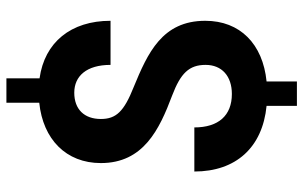

<svg xmlns="http://www.w3.org/2000/svg" viewBox="-198 -666 969 614"><g transform="rotate(-90 287.0 -359.5)"><path d="M386 -187C386 -135 350 -103 293 -103C224 -103 186 -146 186 -223H45C45 -90 122 -5 255 8V105H333V8C453 -4 527 -77 527 -188C527 -326 424 -372 315 -417C237 -448 213 -473 213 -522C213 -575 244 -607 297 -607C350 -607 386 -568 386 -491H527C527 -618 458 -702 343 -718V-824H265V-719C148 -707 72 -633 72 -522C72 -386 179 -335 288 -294C359 -267 386 -240 386 -187Z"/></g></svg>

Font: Matrixport Bold
Style: Regular
Weight: 600
Designer: Ninad Kale (Devanagari), Jonny Pinhorn (Latin)
Foundry: Indian Type Foundry
Version: Version 2.000;PS 1.0;hotconv 1.0.79;makeotf.lib2.5.61930; tt